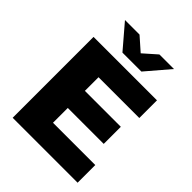

<svg xmlns="http://www.w3.org/2000/svg" viewBox="-251 -1042 1175 1175"><g transform="rotate(45 336.0 -454.5)"><path d="M632 -153V0H70V-700H619V-547H266V-429H577V-281H266V-153ZM557 -909 427 -757H263L133 -909H259L345 -833L431 -909Z"/></g></svg>

Font: Idrija
Style: Regular
Weight: 800
Designer: Julieta Ulanovsky
Foundry: Julieta Ulanovsky
Version: Version 7.200